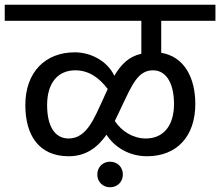

<svg xmlns="http://www.w3.org/2000/svg" viewBox="-40 -709 930 811"><path d="M-20 -689V-621H557V-482C503 -470 471 -436 443 -389C412 -453 342 -488 276 -488C151 -488 67 -404 67 -265C67 -137 125 -49 250 -49C325 -49 373 -88 410 -140C442 -89 504 -49 581 -49C706 -49 785 -132 785 -270C785 -381 738 -470 641 -486V-621H870V-689ZM159 -265C159 -363 208 -412 278 -412C334 -412 378 -382 415 -333C408 -319 402 -304 395 -289C359 -212 327 -124 250 -124C190 -124 159 -178 159 -265ZM445 -198C456 -220 466 -242 476 -263C518 -351 543 -412 606 -412C667 -412 695 -349 695 -270C695 -173 646 -124 576 -124C522 -124 473 -155 445 -198ZM425 82C456 82 479 59 479 28C479 -3 456 -26 425 -26C394 -26 371 -3 371 28C371 59 394 82 425 82Z"/></svg>

Font: FiraGO Unicode
Style: Regular
Weight: 400
Designer: bBox Type
Foundry: bBox Type GmbH
Version: Version 1.001;PS 001.001;hotconv 1.0.88;makeotf.lib2.5.64775